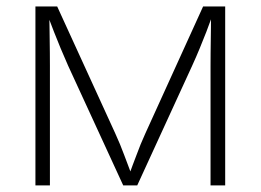

<svg xmlns="http://www.w3.org/2000/svg" viewBox="-20 -562 790 582"><path d="M87.4 0V-542.5H153.3L329.1 -158.2Q336.9 -141.1 343.8 -124.5Q350.6 -107.9 356.4 -92.3Q362.3 -76.7 368.2 -61Q374 -45.4 379.9 -29.8H370.6Q376 -45.4 381.8 -60.5Q387.7 -75.7 393.6 -91.6Q399.4 -107.4 406.2 -124.3Q413.1 -141.1 420.9 -158.2L595.7 -542.5H662.6V0H618.2V-362.3Q618.2 -381.8 618.4 -401.4Q618.7 -420.9 618.9 -440.2Q619.1 -459.5 619.4 -479Q619.6 -498.5 619.6 -518.1H625Q615.2 -490.7 605.5 -465.6Q595.7 -440.4 585.4 -415.5Q575.2 -390.6 562.5 -362.8L396 0H353.5L186.5 -362.8Q174.3 -390.6 163.8 -415.5Q153.3 -440.4 143.6 -465.6Q133.8 -490.7 123.5 -518.1H129.4Q129.9 -500 130.1 -480.5Q130.4 -460.9 130.6 -441.4Q130.9 -421.9 131.1 -401.9Q131.3 -381.8 131.3 -362.3V0Z"/></svg>

Font: Inter 16pt ExtraLight
Style: Regular
Weight: 250
Version: Version 4.001;git-66647c0bb